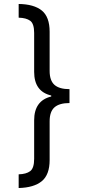

<svg xmlns="http://www.w3.org/2000/svg" viewBox="-20 -812 444 967"><path d="M330 -293Q279 -293 254.5 -271.5Q230 -250 230 -201V-6Q230 68 190.5 100.5Q151 133 74 135V66Q112 65 132 50Q152 35 152 -12V-206Q152 -305 238 -326V-331Q152 -351 152 -450V-646Q152 -693 132 -707.5Q112 -722 74 -723V-792Q151 -791 190.5 -759Q230 -727 230 -652V-455Q230 -406 254.5 -384.5Q279 -363 330 -363Z"/></svg>

Font: Noto Sans Bengali UI Condensed
Style: Regular
Weight: 400
Width: 3
Designer: Jelle Bosma - Monotype Design Team
Foundry: Monotype Imaging Inc.
Version: Version 2.003